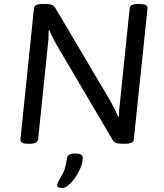

<svg xmlns="http://www.w3.org/2000/svg" viewBox="-20 -722 825 967"><path d="M120 2Q80 2 83 -21L151 -680Q152 -691 162 -696.5Q172 -702 194 -702H213Q247 -702 258 -683L538 -210Q553 -180 561.5 -163.5Q570 -147 575 -135L579 -136Q579 -148 580 -164.5Q581 -181 584 -203L633 -680Q634 -691 643.5 -696.5Q653 -702 676 -702H684Q725 -702 723 -680L654 -20Q652 2 611 2H592Q559 2 549 -14L260 -505Q248 -527 240.5 -542.5Q233 -558 229 -570L225 -569Q225 -556 224.5 -538Q224 -520 222 -505L172 -20Q170 -9 160 -3.5Q150 2 128 2ZM293 225Q285 225 276.5 222Q268 219 268 211Q268 200 278 185Q288 170 300 144Q312 118 317 76Q320 51 360 51Q397 51 397 73Q397 95 386.5 121Q376 147 360 170.5Q344 194 326 209.5Q308 225 293 225Z"/></svg>

Font: Asap Semi Expanded Semi Expanded Regular
Style: Italic
Weight: 400
Width: 6
Italic angle: -6°
Designer: Pablo Cosgaya
Foundry: Omnibus-Type
Version: Version 3.001; ttfautohint (v1.8.4.7-5d5b)